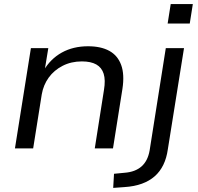

<svg xmlns="http://www.w3.org/2000/svg" viewBox="-20 -725 966 938"><path d="M53 0 131 -490H216L198 -380H193Q227 -438 282.5 -468.5Q338 -499 410 -499Q473 -499 514 -476.5Q555 -454 572 -407.5Q589 -361 578 -290L532 0H443L488 -286Q496 -334 486.5 -364.5Q477 -395 450.5 -410Q424 -425 380 -425Q328 -425 286 -403.5Q244 -382 218 -346Q192 -310 184 -264L142 0ZM799 -610 814 -705H922L907 -610ZM533 193 537 124 589 119Q641 115 671.5 88Q702 61 711 10L790 -490H879L800 4Q794 47 778 80Q762 113 736 136Q710 159 673 172.5Q636 186 588 189Z"/></svg>

Font: Nunito Sans 10pt SemiExpanded
Style: Italic
Weight: 400
Width: 6
Italic angle: -9°
Designer: Vernon Adams
Foundry: Vernon Adams
Version: Version 3.101;gftools[0.9.27]